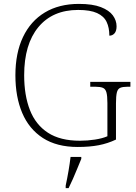

<svg xmlns="http://www.w3.org/2000/svg" viewBox="-20 -744 699 985"><path d="M379 10Q271 10 200 -36Q129 -82 94 -164.5Q59 -247 59 -358Q59 -472 98 -554Q137 -636 210 -680Q283 -724 385 -724Q455 -724 497.5 -707.5Q540 -691 559 -665Q578 -639 578 -609Q578 -585 567.5 -573Q557 -561 541 -561Q541 -602 527 -631.5Q513 -661 478 -677Q443 -693 381 -693Q250 -693 177 -605Q104 -517 104 -358Q104 -255 133.5 -179.5Q163 -104 226 -63Q289 -22 390 -22Q429 -22 467.5 -28Q506 -34 531 -45V-215Q531 -252 526 -270Q521 -288 507.5 -293.5Q494 -299 470 -299H443V-324H649V-299H633Q610 -299 597 -293.5Q584 -288 579.5 -269.5Q575 -251 575 -214V-28Q533 -8 486.5 1Q440 10 379 10ZM317 208Q325 171 331.5 133Q338 95 342 61H397V71Q388 92 377 119.5Q366 147 354 174Q342 201 332 221H317Z"/></svg>

Font: Noto Serif Malayalam ExtraLight
Style: Regular
Weight: 200
Designer: Indian type Foundry, Jelle Bosma, Monotype Design Team
Foundry: Monotype Imaging Inc.
Version: Version 2.104; ttfautohint (v1.8.4.7-5d5b)